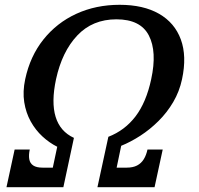

<svg xmlns="http://www.w3.org/2000/svg" viewBox="-20 -780 828 800"><path d="M594.5 -157Q589.5 -133.5 579 -116.5Q568.5 -99.5 551.2 -90.5Q534 -81.5 508 -81.5H466L485 -172.5Q524.5 -188.5 564.8 -214.5Q605 -240.5 640.5 -275.8Q676 -311 701.8 -354.8Q727.5 -398.5 738.5 -450Q759 -546 733.5 -615.5Q708 -685 642.8 -722.5Q577.5 -760 478.5 -760Q379.5 -760 298 -722.5Q216.5 -685 161 -615.5Q105.5 -546 85 -450Q74 -398.5 81 -354.2Q88 -310 108 -274Q128 -238 156.8 -211.5Q185.5 -185 218.5 -168.5L200 -81.5H157.5Q132 -81.5 118.5 -90.5Q105 -99.5 102 -116.5Q99 -133.5 104 -157H41L7 0H244L288 -205.5Q230.5 -232 211.8 -293Q193 -354 213.5 -450Q238.5 -565 302 -632.2Q365.5 -699.5 465 -699.5Q565.5 -699.5 600.2 -632.2Q635 -565 610 -450Q589.5 -354 544.8 -295.2Q500 -236.5 431.5 -210L386 0H624L658 -157Z"/></svg>

Font: Besley Medium
Style: Italic
Weight: 500
Italic angle: -13°
Designer: Owen Earl
Foundry: indestructible type*
Version: Version 2.001